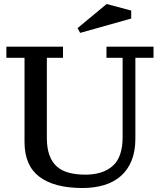

<svg xmlns="http://www.w3.org/2000/svg" viewBox="-20 -934 802 963"><path d="M659 -239Q659 -175 640 -128.5Q621 -82 586.5 -51.5Q552 -21 503 -6Q454 9 394 9Q252 9 177.5 -47.5Q103 -104 103 -222V-644H12V-700H296V-644H215V-243Q215 -191 228 -155.5Q241 -120 265.5 -98.5Q290 -77 326 -67.5Q362 -58 408 -58Q496 -58 545.5 -102Q595 -146 595 -246V-644H514V-700H750V-644H659V-239ZM515 -914 638 -881V-841L382 -769L369 -793Z"/></svg>

Font: PT Serif Caption
Style: Regular
Weight: 400
Designer: A.Korolkova, O.Umpeleva, V.Yefimov
Foundry: ParaType Ltd
Version: Version 1.000W OFL